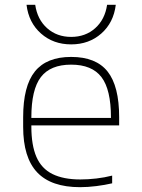

<svg xmlns="http://www.w3.org/2000/svg" viewBox="-20 -766 590 796"><path d="M312 10Q192 10 134 -51.5Q76 -113 76 -240V-280Q76 -409 124.5 -469.5Q173 -530 275 -530Q378 -530 426 -469.5Q474 -409 474 -280V-246H94V-277H452L440 -263V-279Q440 -395 400.5 -446.5Q361 -498 275 -498Q189 -498 149.5 -446.5Q110 -395 110 -279V-241Q110 -164 131 -115.5Q152 -67 197.5 -44.5Q243 -22 313 -22Q345 -22 379.5 -26Q414 -30 445 -38V-6Q415 1 379.5 5.5Q344 10 312 10ZM275 -582Q201 -582 150 -627Q99 -672 90 -746H126Q135 -685 175.5 -649Q216 -613 275 -613Q334 -613 374.5 -649Q415 -685 424 -746H460Q451 -672 400 -627Q349 -582 275 -582Z"/></svg>

Font: M PLUS Code Latin SemiExpanded ExtraLight
Style: Regular
Weight: 250
Width: 6
Designer: Coji Morishita
Foundry: UNDERFOREST DESIGN
Version: Version 1.002; ttfautohint (v1.8.3)